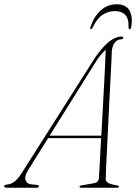

<svg xmlns="http://www.w3.org/2000/svg" viewBox="-56 -880 638 900"><path d="M76 -83Q57.5 -53.5 63.8 -35.8Q70 -18 89.5 -16L116 -13.5Q126 -13 126 -6.5Q126 0 114.5 0H-23Q-36.5 0 -36.5 -7.5Q-36.5 -13.5 -23 -15Q-4 -16 14 -30.5Q32 -45 53.5 -81L392 -613.5Q429 -665 458 -686.8Q487 -708.5 511.5 -708.5Q522 -708.5 521.5 -702.5Q521.5 -696 511 -695.5Q493.5 -695 481.8 -680.2Q470 -665.5 468 -638Q468 -627 466.2 -592.5Q464.5 -558 462 -508.5Q459.5 -459 456.5 -401.8Q453.5 -344.5 450.8 -286.8Q448 -229 445.5 -178.2Q443 -127.5 441.2 -91.2Q439.5 -55 439.5 -41.5Q439.5 -29.5 450.8 -22.8Q462 -16 492.5 -11Q501 -10.5 501 -5.5Q501 0 491.5 0H324.5Q317 0 317 -5Q317 -9.5 323.5 -10.5L383.5 -21Q406 -25 407.5 -44Q408.5 -61 411.5 -112.8Q414.5 -164.5 418 -232.5H169.5ZM402 -604.5 176.5 -244H419Q422 -302.5 425.5 -364.8Q429 -427 432 -484Q435 -541 437 -584.2Q439 -627.5 439.5 -647.5Q433.5 -641.5 423.8 -631Q414 -620.5 402 -604.5ZM482.5 -828Q450.5 -828 424.2 -810.2Q398 -792.5 378 -750.5Q375 -743.5 370.5 -743.5Q365 -743.5 367.5 -751.5Q382.5 -799.5 414.5 -829.8Q446.5 -860 491 -860Q535 -860 551.5 -829.8Q568 -799.5 558.5 -751.5Q557 -743.5 551.5 -743.5Q547 -743.5 546.5 -750.5Q548.5 -792.5 531.2 -810.2Q514 -828 482.5 -828Z"/></svg>

Font: Fraunces 72pt Thin
Style: Italic
Weight: 100
Italic angle: -16°
Version: Version 1.000;[b76b70a41]